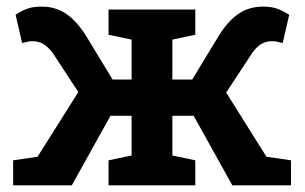

<svg xmlns="http://www.w3.org/2000/svg" viewBox="-20 -557 918 577"><path d="M19.5 0V-75.2L92.8 -85.9L215.3 -280.3L142.6 -391.6Q129.9 -411.1 114.3 -422.1Q98.6 -433.1 79.6 -433.1Q70.8 -433.1 66.9 -432.4Q63 -431.6 46.4 -427.7L26.9 -512.7Q45.4 -524.9 62.5 -531Q79.6 -537.1 105.5 -537.1Q148.4 -537.1 180.4 -514.4Q212.4 -491.7 239.3 -448.2L318.4 -317.9H375.5V-438L306.2 -452.6V-528.3H566.9V-452.6L498 -438V-317.9H557.6L636.7 -448.2Q663.1 -491.7 695.1 -514.4Q727.1 -537.1 770.5 -537.1Q795.9 -537.1 813.2 -530.8Q830.6 -524.4 849.1 -512.7L829.6 -427.7Q813.5 -431.6 809.3 -432.4Q805.2 -433.1 796.4 -433.1Q776.9 -433.1 761.2 -422.1Q745.6 -411.1 733.9 -391.6L659.7 -278.8L780.8 -85.9L854.5 -75.2V0H678.2L562 -209H498V-89.8L566.9 -75.2V0H306.2V-75.2L375.5 -89.8V-209H312L195.8 0Z"/></svg>

Font: Roboto Slab LO Medium
Style: Regular
Weight: 500
Designer: Google
Version: Version 2.000